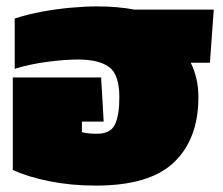

<svg xmlns="http://www.w3.org/2000/svg" viewBox="-20 -570 698 600"><path d="M279 10Q203 10 135 -3.5Q67 -17 20 -39V-328H296L304 -190H236V-157Q247 -154 259 -153Q271 -152 283 -152Q325 -152 339 -180.5Q353 -209 353 -266Q353 -337 321 -360.5Q289 -384 224 -384Q184 -384 129.5 -377Q75 -370 26 -355V-512Q65 -525 111 -533.5Q157 -542 202 -546Q247 -550 282 -550Q315 -550 344.5 -547.5Q374 -545 400 -540H648L636 -374H576Q600 -326 600 -266Q600 -136 524 -63Q448 10 279 10Z"/></svg>

Font: Kanit Black
Style: Regular
Weight: 900
Designer: Katatrad Team
Foundry: CadsonDemak
Version: Version 2.000; ttfautohint (v1.8.3)